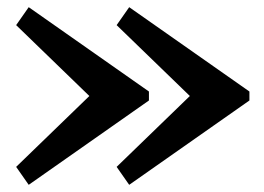

<svg xmlns="http://www.w3.org/2000/svg" viewBox="-20 -655 735 535"><path d="M229 -387.5 25 -585 60 -635 395 -400V-375L60 -140L25 -190ZM509 -387.5 305 -585 340 -635 675 -400V-375L340 -140L305 -190Z"/></svg>

Font: Besley
Style: Bold
Weight: 700
Designer: Owen Earl
Foundry: indestructible type*
Version: Version 2.001; ttfautohint (v1.8.3)